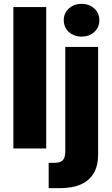

<svg xmlns="http://www.w3.org/2000/svg" viewBox="-20 -764 574 988"><path d="M217.8 -727.5V0H48.8V-727.5ZM315.9 -522.5H484.9V29.8Q484.9 88.4 462.4 127Q439.9 165.5 396.5 184.8Q353 204.1 289.1 204.1H230.5V73.7H261.7Q291 73.7 303.5 60.1Q315.9 46.4 315.9 15.6ZM399.9 -575.7Q360.4 -575.7 334.2 -599.6Q308.1 -623.5 308.1 -660.2Q308.1 -696.3 334.2 -720.2Q360.4 -744.1 399.4 -744.1Q439.5 -744.1 465.3 -720.2Q491.2 -696.3 491.2 -659.7Q491.2 -623.5 465.3 -599.6Q439.5 -575.7 399.9 -575.7Z"/></svg>

Font: Inter 28pt ExtraBold
Style: Regular
Weight: 800
Designer: Rasmus Andersson
Foundry: rsms
Version: Version 4.001;git-66647c0bb